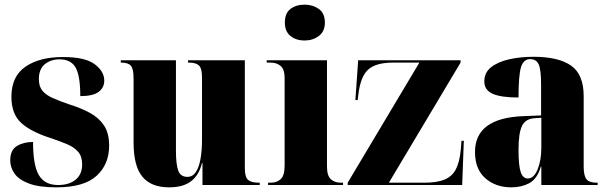

<svg xmlns="http://www.w3.org/2000/svg" viewBox="-20 -795 2611 825"><path d="M222 10Q149 10 105.5 -6Q62 -22 43 -48.5Q24 -75 24 -106Q24 -150 52.5 -167.5Q81 -185 122 -185Q122 -85 147 -42.5Q172 0 230 0Q277 0 305 -23Q333 -46 333 -89Q333 -123 315.5 -143Q298 -163 268 -175.5Q238 -188 200 -201Q114 -228 71.5 -266.5Q29 -305 29 -379Q29 -467 89.5 -508.5Q150 -550 250 -550Q346 -550 387 -519Q428 -488 428 -449Q428 -418 403.5 -400Q379 -382 325 -382Q325 -469 305 -504.5Q285 -540 236 -540Q198 -540 172.5 -519Q147 -498 147 -455Q147 -424 162 -405.5Q177 -387 206 -374Q235 -361 279 -346Q330 -330 368 -309Q406 -288 427.5 -255Q449 -222 449 -169Q449 -89 395 -39.5Q341 10 222 10Z M706 10Q630 10 592 -35.5Q554 -81 554 -182V-456Q554 -500 542 -513Q530 -526 501 -526H499V-536H736V-148Q736 -88 746 -61.5Q756 -35 785 -35Q808 -35 822 -56.5Q836 -78 842 -114.5Q848 -151 848 -195V-462Q848 -501 835 -513.5Q822 -526 792 -526H788V-536H1032V-73Q1032 -34 1046 -22Q1060 -10 1092 -10H1096V0H850V-95H848Q836 -44 802 -17Q768 10 706 10Z M1289 -621Q1252 -621 1228 -640.5Q1204 -660 1204 -698Q1204 -738 1228 -756.5Q1252 -775 1289 -775Q1324 -775 1350 -756.5Q1376 -738 1376 -698Q1376 -660 1350 -640.5Q1324 -621 1289 -621ZM1132 0V-10H1143Q1170 -10 1186.5 -25.5Q1203 -41 1203 -84V-460Q1203 -497 1186 -511.5Q1169 -526 1143 -526H1126V-536H1385V-80Q1385 -40 1401.5 -25Q1418 -10 1444 -10H1454V0Z M1474 0V-10L1782 -526H1669Q1595 -526 1562 -496Q1529 -466 1520 -390L1517 -365H1507L1519 -536H1959V-526L1651 -10H1803Q1858 -10 1890.5 -23.5Q1923 -37 1939 -68Q1955 -99 1960 -153L1963 -190H1973L1966 0Z M2177 10Q2110 10 2065.5 -29Q2021 -68 2021 -142Q2021 -288 2229 -296L2305 -299V-432Q2305 -494 2295 -517.5Q2285 -541 2258 -541Q2229 -541 2218.5 -505.5Q2208 -470 2208 -376Q2133 -376 2097 -392Q2061 -408 2061 -445Q2061 -483 2090 -506Q2119 -529 2167 -540Q2215 -551 2272 -551Q2380 -551 2434 -513Q2488 -475 2488 -382V-80Q2488 -40 2500 -25Q2512 -10 2544 -10H2548V0H2306V-79H2304Q2288 -26 2254.5 -8Q2221 10 2177 10ZM2248 -28Q2274 -28 2290 -67Q2306 -106 2306 -161V-289L2276 -287Q2237 -284 2222.5 -253Q2208 -222 2208 -151Q2208 -83 2217.5 -55.5Q2227 -28 2248 -28Z"/></svg>

Font: Noto Serif Display SemiCondensed Black
Style: Regular
Weight: 900
Width: 4
Designer: Monotype Design Team
Foundry: Monotype Imaging Inc.
Version: Version 2.009